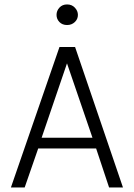

<svg xmlns="http://www.w3.org/2000/svg" viewBox="-20 -824 589 844"><path d="M520.5 0H459.5L402.5 -171.5H148L88.5 0H28L241.5 -617.5H310ZM386.5 -218.5 274.5 -545.5 163 -218.5ZM275 -714Q254 -714 241.2 -727.2Q228.5 -740.5 228.5 -758.5Q228.5 -776.5 241.2 -790.5Q254 -804.5 275 -804.5Q296 -804.5 309.2 -790.2Q322.5 -776 322.5 -758.5Q322.5 -740 308.8 -727Q295 -714 275 -714Z"/></svg>

Font: Betina Sans Light
Style: Regular
Weight: 300
Designer: Jonathan Pinhorn (font) & Cristiano Sobral (main changes)
Version: Version 2.001;October 6, 2020;FontCreator 13.0.0.2681 64-bit